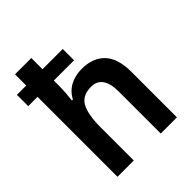

<svg xmlns="http://www.w3.org/2000/svg" viewBox="-211 -883 1007 1007"><g transform="rotate(-45 292.0 -380.0)"><path d="M193 -760V-677H343V-593H193V-558Q193 -527 190.5 -498Q188 -469 186 -452H193Q215 -493 253 -513Q291 -533 339 -533Q422 -533 467.5 -485Q513 -437 513 -337V0H393V-310Q393 -432 308 -432Q243 -432 218 -386.5Q193 -341 193 -247V0H72V-593H3V-677H72V-760Z"/></g></svg>

Font: Noto Sans Gurmukhi UI SemiCondensed SemiBold
Style: Regular
Weight: 600
Width: 4
Designer: Jelle Bosma - Monotype Design Team
Foundry: Monotype Imaging Inc.
Version: Version 2.004; ttfautohint (v1.8.4.7-5d5b)